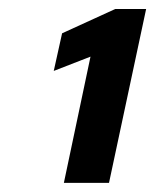

<svg xmlns="http://www.w3.org/2000/svg" viewBox="-20 -819 339 419"><path d="M119.4 -420 177.5 -695.4 97.3 -664.2 115.5 -746.3 231.4 -799.3H298.9L217.9 -420Z"/></svg>

Font: Saira Thin
Style: Italic
Weight: 100
Italic angle: -12°
Designer: Hector Gatti with collaboration of the Omnibus-Type team
Foundry: Omnibus-Type
Version: Version 1.101